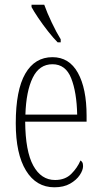

<svg xmlns="http://www.w3.org/2000/svg" viewBox="-20 -786 430 816"><path d="M211 10Q134 10 90.5 -61Q47 -132 47 -262Q47 -403 87.5 -473Q128 -543 203 -543Q274 -543 311 -476.5Q348 -410 348 -294V-269H87Q88 -143 121.5 -82Q155 -21 214 -21Q257 -21 283 -47Q309 -73 322 -104Q326 -102 329.5 -96.5Q333 -91 333 -80Q333 -63 319 -42Q305 -21 278 -5.5Q251 10 211 10ZM308 -299Q306 -394 282.5 -453.5Q259 -513 203 -513Q147 -513 119 -455.5Q91 -398 88 -299ZM225 -606Q207 -624 184.5 -652.5Q162 -681 142.5 -710Q123 -739 114 -756V-766H168Q180 -732 200 -690Q220 -648 238 -619V-606Z"/></svg>

Font: Noto Serif Bengali ExtraCondensed ExtraLight
Style: Regular
Weight: 200
Width: 2
Designer: Juan Bruce, Universal Thirst, Indian Type Foundry and the Monotype Design Team.
Foundry: Monotype Imaging Inc.
Version: Version 2.003; ttfautohint (v1.8.4.7-5d5b)